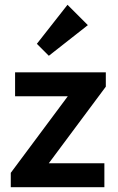

<svg xmlns="http://www.w3.org/2000/svg" viewBox="-20 -782 491 802"><path d="M25 -60 293 -420H422L154 -60ZM25 0V-60L125 -100H416V0ZM43 -380V-480H422V-420L322 -380ZM184 -549 134 -599 262 -762 347 -677Z"/></svg>

Font: Outfit Thin Medium
Style: Regular
Weight: 500
Version: Version 1.100;gftools[0.9.27]